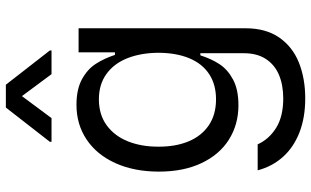

<svg xmlns="http://www.w3.org/2000/svg" viewBox="-220 -610 1046 645"><g transform="rotate(-90 302.5 -287.0)"><path d="M53.3 56.1H140.6Q158 94.5 196.2 118.3Q234.4 142 294.7 142Q339.8 142 373.9 127.7Q408 113.3 427.4 83.6Q446.7 54 446.7 9.9V-136.4H439.6Q427.9 -99.4 409.8 -71.9Q391.7 -44.4 358.1 -26.5Q324.6 -8.5 272 -8.5Q207.7 -8.5 157.1 -40.1Q106.5 -71.7 77.8 -132.1Q49 -192.5 49 -275.6Q49 -358.3 77.2 -421.2Q105.5 -484 156.4 -518.3Q207.4 -552.6 273.4 -552.6Q325.6 -552.6 359.4 -534.1Q393.1 -515.6 411 -487.7Q429 -459.9 441.1 -423.3H449.6V-545.5H530.5V15.6Q530.5 83.5 499.5 128.4Q468.4 173.3 415.3 194.6Q362.2 215.9 294.7 215.9Q230.8 215.9 180.9 196.6Q131 177.2 98.7 141.3Q66.4 105.5 53.3 56.1ZM448.2 -277Q447.8 -336.6 429.9 -381.7Q411.9 -426.8 376.8 -452.1Q341.6 -477.3 291.9 -477.3Q240.1 -477.3 204.2 -450.8Q168.3 -424.4 150.4 -379.1Q132.5 -333.8 132.8 -277Q132.5 -219.5 150.6 -176Q168.7 -132.5 204.5 -108.1Q240.4 -83.8 291.9 -83.8Q341.6 -83.8 376.6 -106.9Q411.6 -130 429.7 -173.3Q447.8 -216.6 448.2 -277ZM456 -636.4H376.4L302.6 -735.8L228.7 -636.4H149.1V-642L264.2 -789.8H340.9L456 -642Z"/></g></svg>

Font: Riot Sans
Style: Regular
Weight: 400
Designer: Rasmus Andersson
Foundry: rsms
Version: Version 4.001